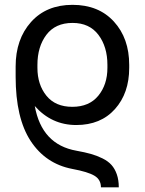

<svg xmlns="http://www.w3.org/2000/svg" viewBox="-20 -558 610 809"><path d="M45.9 -234.9V-277.8Q45.9 -392.6 110.6 -465.1Q175.3 -537.6 285.6 -537.6Q395.5 -537.6 460 -467Q524.4 -396.5 524.4 -284.7V-272Q524.4 -165.5 464.4 -98.4Q404.3 -31.2 301.3 -31.2Q197.3 -31.2 126.5 -111.3Q155.8 51.3 302.2 77.1Q337.9 83.5 363 90.6Q388.2 97.7 411.9 109.4Q435.5 121.1 449.7 137Q463.9 152.8 472.2 176.5Q480.5 200.2 480.5 231.4H405.3Q405.3 198.7 377.9 182.4Q350.6 166 284.7 153.8Q172.4 132.3 109.1 35.9Q45.9 -60.5 45.9 -234.9ZM137.7 -284.7V-272Q137.7 -201.7 175.5 -154.8Q213.4 -107.9 284.7 -107.9Q356 -107.9 394.3 -154.8Q432.6 -201.7 432.6 -272V-284.7Q432.6 -360.8 394.8 -411.1Q356.9 -461.4 285.6 -461.4Q213.4 -461.4 175.5 -411.4Q137.7 -361.3 137.7 -284.7Z"/></svg>

Font: Bert Sans Medium
Style: Regular
Weight: 500
Designer: Christian Robertson, Adam Twardoch, & Cristiano Sobral
Foundry: Google
Version: Version 12.135;January 10, 2020;FontCreator 12.0.0.2547 64-b